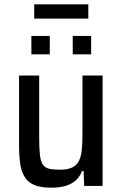

<svg xmlns="http://www.w3.org/2000/svg" viewBox="-20 -859 564 887"><path d="M217 8Q169 8 139.5 -4Q110 -16 94.5 -40.5Q79 -65 73.5 -101.5Q68 -138 68 -188V-510H161V-223Q161 -173 164.5 -143Q168 -113 178 -98.5Q188 -84 207 -79.5Q226 -75 257 -75Q292 -75 313 -85Q334 -95 344.5 -115.5Q355 -136 358 -168Q361 -200 361 -246V-510H454V0H369L366 -69H359Q349 -43 330.5 -26Q312 -9 284 -0.5Q256 8 217 8ZM125 -608V-693H210V-608ZM316 -608V-693H401V-608ZM138 -773V-839H388V-773Z"/></svg>

Font: Saira SemiCondensed Medium
Style: Regular
Weight: 500
Width: 4
Designer: Hector Gatti with collaboration of the Omnibus-Type team
Foundry: Omnibus-Type
Version: Version 1.101